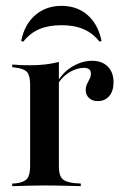

<svg xmlns="http://www.w3.org/2000/svg" viewBox="-20 -637 426 657"><path d="M132.3 -2.4Q104.8 -2.4 79.4 -1.6Q54 -0.8 21.8 0V-8.9L34.7 -9.7Q62.1 -12.9 72.6 -25.4Q83.1 -37.9 83.1 -68.5V-207.3H181.5V-68.5Q181.5 -47.6 186.3 -35.9Q191.1 -24.2 202.4 -18.5Q213.7 -12.9 233.9 -10.5L256.5 -8.9V0Q233.1 -0.8 212.5 -1.2Q191.9 -1.6 172.6 -2Q153.2 -2.4 132.3 -2.4ZM83.1 -207.3V-347.6Q83.1 -378.2 72.6 -390.3Q62.1 -402.4 33.1 -405.6L21.8 -407.3V-416.1Q41.9 -414.5 55.2 -414.1Q68.5 -413.7 82.3 -413.7Q110.5 -413.7 135.1 -416.5Q159.7 -419.4 181.5 -425V-416.1V-207.3ZM314.5 -291.1Q296 -291.1 284.7 -301.6Q273.4 -312.1 273.4 -328.2Q273.4 -340.3 277.8 -349.6Q282.3 -358.9 286.7 -367.3Q291.1 -375.8 291.1 -385.5Q291.1 -404.8 266.9 -404.8Q251.6 -404.8 234.3 -398Q216.9 -391.1 202.8 -379Q188.7 -366.9 179.8 -352.4V-362.1Q197.6 -391.9 229.8 -410.5Q262.1 -429 295.2 -429Q329 -429 348.8 -409.3Q368.5 -389.5 368.5 -355.6Q368.5 -325.8 354 -308.5Q339.5 -291.1 314.5 -291.1ZM190.3 -616.9Q244.4 -616.9 280.2 -585.1Q316.1 -553.2 327.4 -496.8L321 -494.4Q297.6 -523.4 266.1 -537.1Q234.7 -550.8 190.3 -550.8Q146 -550.8 114.1 -537.1Q82.3 -523.4 59.7 -494.4L52.4 -496.8Q63.7 -553.2 100.4 -585.1Q137.1 -616.9 190.3 -616.9Z"/></svg>

Font: Playfair 144pt SemiCondensed SemiBold
Style: Regular
Weight: 600
Width: 4
Designer: Claus Eggers Sørensen
Foundry: Claus Eggers Sørensen
Version: Version 2.203